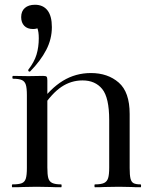

<svg xmlns="http://www.w3.org/2000/svg" viewBox="-20 -787 634 807"><path d="M237 -12Q239 -12 239 -6Q239 0 237 0Q209 0 192 -1L133 -2L77 -1Q61 0 32 0Q30 0 30 -6Q30 -12 32 -12Q59 -12 71.5 -17Q84 -22 88.5 -36.5Q93 -51 93 -81V-387Q93 -417 88.5 -431Q84 -445 72 -450.5Q60 -456 35 -456Q32 -456 32 -462Q32 -468 35 -468L100 -467L161 -468Q173 -468 176 -464.5Q179 -461 179 -449V-83Q179 -53 183 -38.5Q187 -24 199.5 -18Q212 -12 237 -12ZM362 -480Q433 -480 479 -440Q525 -400 525 -308V-81Q525 -51 528.5 -36.5Q532 -22 541.5 -17Q551 -12 571 -12Q573 -12 573 -6Q573 0 571 0Q546 0 532 -1L480 -2L419 -1Q404 0 379 0Q377 0 377 -6Q377 -12 379 -12Q405 -12 417.5 -18Q430 -24 434.5 -38.5Q439 -53 439 -83V-282Q439 -377 409.5 -413Q380 -449 327 -449Q279 -449 238.5 -422Q198 -395 157 -333L142 -346Q191 -415 244.5 -447.5Q298 -480 362 -480ZM198 -673Q198 -623 174.5 -577.5Q151 -532 107 -487Q106 -486 104 -486Q101 -486 99.5 -488.5Q98 -491 99 -494Q124 -526 133.5 -557.5Q143 -589 143 -626Q143 -654 137 -668.5Q131 -683 120 -693L157 -700Q158 -683 147.5 -674Q137 -665 119 -665Q95 -665 82 -678.5Q69 -692 69 -715Q69 -740 84.5 -753.5Q100 -767 127 -767Q161 -767 179.5 -743.5Q198 -720 198 -673Z"/></svg>

Font: Cormorant Unicase SemiBold
Style: Regular
Weight: 600
Designer: Christian Thalmann (Catharsis Fonts)
Foundry: Catharsis Fonts
Version: Version 4.000